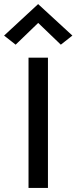

<svg xmlns="http://www.w3.org/2000/svg" viewBox="-42 -919 374 939"><path d="M97.5 0V-637H192.5V0ZM34.5 -700.5 -22 -745 144.5 -899 312 -745 255.5 -700.5 128 -823H161.5Z"/></svg>

Font: Karla Medium
Style: Regular
Weight: 500
Designer: Jonathan Pinhorn
Version: Version 2.001